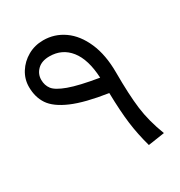

<svg xmlns="http://www.w3.org/2000/svg" viewBox="-158 -756 826 880"><g transform="rotate(-30 255.5 -316.0)"><path d="M376 13Q357 -55 348.5 -120.5Q340 -186 338 -284Q219 -302 152 -331Q85 -360 59 -399Q33 -438 33 -492Q33 -533 55 -568Q77 -603 114 -624Q151 -645 196 -645Q256 -645 305 -610.5Q354 -576 383 -509.5Q412 -443 412 -350Q412 -233 421.5 -158Q431 -83 463 0ZM337 -366Q332 -465 291.5 -516Q251 -567 184 -567Q143 -567 120.5 -545Q98 -523 98 -492Q98 -463 114 -442Q130 -421 182 -402Q234 -383 337 -366Z"/></g></svg>

Font: FiraGO Book
Style: Italic
Weight: 350
Italic angle: -8°
Designer: bBox Type GmbH
Foundry: bBox Type GmbH
Version: Version 1.001